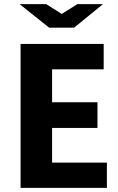

<svg xmlns="http://www.w3.org/2000/svg" viewBox="-20 -914 572 934"><path d="M80.1 -700.2H484.4V-576.7H233.4V-416.5H454.1V-291.5H233.4V-123H500V0H80.1ZM75.2 -894H204.6L280.3 -846.2L356.4 -894H481L340.3 -779.3H219.2Z"/></svg>

Font: DavidDev Light
Style: Regular
Weight: 300
Designer: David.dev
Foundry: David.dev
Version: Version 1.001;FEAKit 1.0